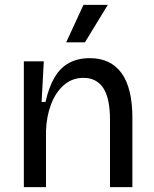

<svg xmlns="http://www.w3.org/2000/svg" viewBox="-20 -769 633 789"><path d="M78 0V-318V-517H160L151 -350H167Q181 -412 204.5 -451.5Q228 -491 264 -510.5Q300 -530 349 -530Q435 -530 479.5 -468.5Q524 -407 524 -285V0H432V-277Q432 -365 404.5 -407Q377 -449 323 -449Q276 -449 242 -419Q208 -389 189.5 -339.5Q171 -290 169 -231V0ZM329 -595H252L323 -749H423Z"/></svg>

Font: Bricolage Grotesque 17pt
Style: Regular
Weight: 400
Version: Version 1.001;gftools[0.9.33.dev8+g029e19f]